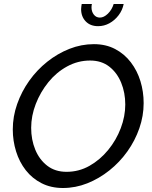

<svg xmlns="http://www.w3.org/2000/svg" viewBox="-20 -936 761 961"><path d="M295 5Q235 5 188 -19Q141 -43 109 -84Q77 -125 60.5 -178Q44 -231 44 -288Q44 -353 66 -415.5Q88 -478 126.5 -532Q165 -586 216.5 -627Q268 -668 327.5 -691.5Q387 -715 450 -715Q510 -715 556.5 -690.5Q603 -666 635 -624Q667 -582 683 -529.5Q699 -477 699 -420Q699 -356 677.5 -294Q656 -232 617.5 -178Q579 -124 527.5 -83Q476 -42 417 -18.5Q358 5 295 5ZM313 -76Q375 -76 428 -106Q481 -136 521.5 -185.5Q562 -235 584.5 -294.5Q607 -354 607 -413Q607 -472 586.5 -522Q566 -572 527 -602.5Q488 -633 431 -633Q370 -633 316 -603.5Q262 -574 222 -524.5Q182 -475 159 -415.5Q136 -356 136 -296Q136 -237 156.5 -187Q177 -137 216.5 -106.5Q256 -76 313 -76ZM480 -848Q500 -848 520 -867.5Q540 -887 549 -916H599Q593 -885 573.5 -859.5Q554 -834 527.5 -819.5Q501 -805 471 -805Q432 -805 409 -829Q386 -853 386 -890Q386 -897 387 -903Q388 -909 389 -916H440Q439 -912 438.5 -908Q438 -904 438 -899Q438 -878 449.5 -863Q461 -848 480 -848Z"/></svg>

Font: Raleway Thin Medium
Style: Italic
Weight: 500
Italic angle: -12°
Version: Version 4.026